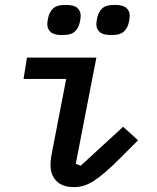

<svg xmlns="http://www.w3.org/2000/svg" viewBox="-20 -751 640 783"><path d="M234 -608Q200 -608 186.5 -620.5Q173 -633 173 -651Q173 -656 173.5 -661.5Q174 -667 176 -676Q180 -699 195 -715Q210 -731 248 -731Q282 -731 295.5 -718.5Q309 -706 309 -688Q309 -683 308.5 -677.5Q308 -672 306 -663Q302 -640 287 -624Q272 -608 234 -608ZM434 -608Q400 -608 386.5 -620.5Q373 -633 373 -651Q373 -656 373.5 -661.5Q374 -667 376 -676Q380 -699 395 -715Q410 -731 448 -731Q482 -731 495.5 -718.5Q509 -706 509 -688Q509 -683 508.5 -677.5Q508 -672 506 -663Q502 -640 487 -624Q472 -608 434 -608ZM282 12Q234 12 210 -13Q186 -38 186 -78Q186 -101 193 -135L250 -429H76L90 -516H373L289 -83L309 -75L482 -234L543 -179L465 -101Q434 -70 409 -48.5Q384 -27 363 -13.5Q342 0 322.5 6Q303 12 282 12Z"/></svg>

Font: IBM Plex Mono Medium
Style: Italic
Weight: 500
Italic angle: -9°
Monospace: yes
Designer: Mike Abbink, Paul van der Laan, Pieter van Rosmalen
Foundry: Bold Monday
Version: Version 2.3